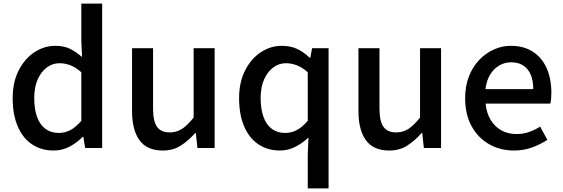

<svg xmlns="http://www.w3.org/2000/svg" viewBox="-20 -817 3106 1060"><path d="M276 14Q208 14 157 -20Q106 -54 78 -119Q50 -184 50 -275Q50 -364 83.5 -429Q117 -494 170.5 -529Q224 -564 285 -564Q333 -564 366.5 -547.5Q400 -531 433 -502L429 -593V-797H544V0H450L440 -62H437Q406 -30 365 -8Q324 14 276 14ZM304 -83Q339 -83 369 -99Q399 -115 429 -150V-418Q399 -445 369 -456.5Q339 -468 308 -468Q270 -468 238.5 -444.5Q207 -421 188 -378.5Q169 -336 169 -276Q169 -214 185 -170.5Q201 -127 231.5 -105Q262 -83 304 -83Z M879 14Q791 14 750 -43Q709 -100 709 -204V-551H825V-218Q825 -148 847 -117Q869 -86 917 -86Q955 -86 985 -105.5Q1015 -125 1049 -168V-551H1165V0H1070L1061 -83H1058Q1020 -40 978 -13Q936 14 879 14Z M1679 223V37L1683 -58Q1652 -28 1611.5 -7Q1571 14 1526 14Q1458 14 1407 -20Q1356 -54 1328 -119Q1300 -184 1300 -275Q1300 -364 1333.5 -429Q1367 -494 1420.5 -529Q1474 -564 1535 -564Q1583 -564 1619 -547.5Q1655 -531 1690 -498H1693L1703 -551H1794V223ZM1554 -83Q1589 -83 1619 -99Q1649 -115 1679 -150V-418Q1649 -445 1619 -456.5Q1589 -468 1558 -468Q1520 -468 1488.5 -444.5Q1457 -421 1438 -378.5Q1419 -336 1419 -276Q1419 -214 1435 -170.5Q1451 -127 1481.5 -105Q1512 -83 1554 -83Z M2129 14Q2041 14 2000 -43Q1959 -100 1959 -204V-551H2075V-218Q2075 -148 2097 -117Q2119 -86 2167 -86Q2205 -86 2235 -105.5Q2265 -125 2299 -168V-551H2415V0H2320L2311 -83H2308Q2270 -40 2228 -13Q2186 14 2129 14Z M2817 14Q2742 14 2681 -20.5Q2620 -55 2584 -119.5Q2548 -184 2548 -275Q2548 -342 2569 -395.5Q2590 -449 2626 -486.5Q2662 -524 2707 -544Q2752 -564 2799 -564Q2872 -564 2922 -531.5Q2972 -499 2998 -440.5Q3024 -382 3024 -304Q3024 -287 3022.5 -271.5Q3021 -256 3018 -245H2661Q2666 -193 2688.5 -155.5Q2711 -118 2747.5 -97.5Q2784 -77 2831 -77Q2868 -77 2900 -88Q2932 -99 2962 -118L3002 -45Q2964 -20 2917.5 -3Q2871 14 2817 14ZM2660 -325H2924Q2924 -395 2892.5 -434Q2861 -473 2801 -473Q2767 -473 2737 -456Q2707 -439 2686.5 -406Q2666 -373 2660 -325Z"/></svg>

Font: Noto Sans SC Thin Medium
Style: Regular
Weight: 500
Version: Version 2.004-H2;hotconv 1.0.118;makeotfexe 2.5.65603